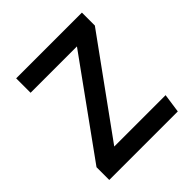

<svg xmlns="http://www.w3.org/2000/svg" viewBox="-151 -631 735 735"><g transform="rotate(-45 216.0 -263.5)"><path d="M404 -457 129 -77H407L396 0H25V-69L299 -449H48V-527H404Z"/></g></svg>

Font: Fira GO
Style: Regular
Weight: 400
Designer: Carrois Corporate
Foundry: Carrois Corporate GbR
Version: Version 0.300